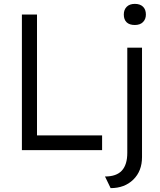

<svg xmlns="http://www.w3.org/2000/svg" viewBox="-20 -775 826 991"><path d="M93 -700H171V-76H507V0H93ZM637 14V-529H713V36Q713 108 668 152Q623 196 551 196L522 136Q581 136 609 105.5Q637 75 637 14ZM619 -700Q619 -725 634 -740Q649 -755 676 -755Q703 -755 718 -740.5Q733 -726 733 -700Q733 -676 718 -661Q703 -646 676 -646Q648 -646 633.5 -660Q619 -674 619 -700Z"/></svg>

Font: Lexend HM
Style: Regular
Weight: 400
Designer: Bonnie Shaver-Troup, Thomas Jockin, Octavio Pardo
Foundry: Lexend
Version: Version 1.091